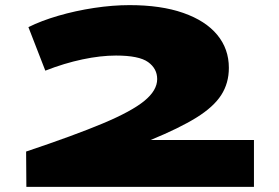

<svg xmlns="http://www.w3.org/2000/svg" viewBox="-20 -730 1088 750"><path d="M82 -138Q270 -201 382 -248Q494 -295 544 -336Q594 -377 594 -421Q594 -462 558.5 -487.5Q523 -513 433 -513Q373 -513 302 -498Q231 -483 157 -454L91 -624Q141 -649 208 -668.5Q275 -688 347.5 -699Q420 -710 486 -710Q609 -710 696 -679.5Q783 -649 828.5 -594Q874 -539 874 -465Q874 -405 844 -358.5Q814 -312 747 -270.5Q680 -229 568 -183H972V0H83Z"/></svg>

Font: Georama Extra Expanded ExtraBold
Style: Regular
Weight: 800
Width: 8
Designer: Jean-Baptiste Levee
Foundry: Production Type
Version: Version 1.000